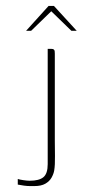

<svg xmlns="http://www.w3.org/2000/svg" viewBox="-20 -625 298 648"><path d="M165 -150Q165 -129 165.5 -98.5Q166 -68 163 -50Q161 -38 154 -25.5Q147 -13 133 -5Q119 3 96 3Q91 3 81.5 3Q72 3 61 1.5Q50 0 40 -2V-21Q45 -19 58.5 -17Q72 -15 80 -15Q112 -15 126.5 -27Q141 -39 141 -71V-460H154Q159 -460 161.5 -458Q164 -456 164.5 -452.5Q165 -449 165 -444ZM68 -521 144 -605H162L239 -521H221L153 -587L85 -521Z"/></svg>

Font: Genos Thin Thin
Style: Regular
Weight: 250
Version: Version 1.010